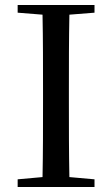

<svg xmlns="http://www.w3.org/2000/svg" viewBox="-20 -752 451 772"><path d="M51 -701 151 -693C153 -593 153 -493 153 -392V-339C153 -239 153 -138 151 -40L51 -31V0H360V-31L259 -40C257 -140 257 -239 257 -340V-392C257 -493 257 -593 259 -693L360 -701V-732H51Z"/></svg>

Font: Noto Serif CJK SC Medium
Style: Regular
Weight: 500
Designer: Ryoko NISHIZUKA 西塚涼子 (kana & ideographs); Frank Grießhammer (Latin, Greek & Cyrillic); Wenlong ZHANG 张文龙 (bopomofo); San
Foundry: Adobe
Version: Version 2.001;hotconv 1.1.0;makeotfexe 2.6.0